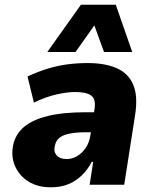

<svg xmlns="http://www.w3.org/2000/svg" viewBox="-20 -785 649 816"><path d="M196 11Q140 11 101 -13.5Q62 -38 44 -79Q26 -120 36 -169Q46 -215 82 -245.5Q118 -276 183 -292Q248 -308 346 -308H403L390 -223H350Q309 -223 280 -218Q251 -213 234 -200.5Q217 -188 213 -164Q207 -141 220.5 -125Q234 -109 264 -109Q285 -109 306 -120.5Q327 -132 343 -154.5Q359 -177 364 -209L382 -323Q388 -364 367.5 -379Q347 -394 299 -394Q267 -394 221.5 -384Q176 -374 124 -349L97 -460Q140 -480 182 -493Q224 -506 266.5 -511.5Q309 -517 353 -517Q426 -517 475.5 -495.5Q525 -474 546 -425.5Q567 -377 554 -295L508 0H361L376 -97H370Q352 -63 327 -39Q302 -15 270 -2Q238 11 196 11ZM181 -564 324 -765H472L542 -564H422L381 -677L301 -564Z"/></svg>

Font: Nunito Sans 7pt SemiCondensed Black
Style: Italic
Weight: 900
Width: 4
Italic angle: -9°
Designer: Vernon Adams
Foundry: Vernon Adams
Version: Version 3.101;gftools[0.9.27]